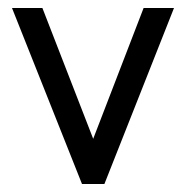

<svg xmlns="http://www.w3.org/2000/svg" viewBox="-20 -460 465 480"><path d="M185 0 10 -440H86L213 -113L339 -440H415L241 0Z"/></svg>

Font: Puffins on Iceburgs
Style: Regular
Weight: 400
Version: Version 1.0